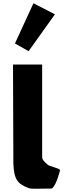

<svg xmlns="http://www.w3.org/2000/svg" viewBox="-20 -1145 444 1166"><path d="M70.8 -881.2 153.6 -834.1 313.5 -1058 183.2 -1125.2ZM59 -753H236V-191C236.2 -173 252.1 -161.8 268.9 -145C278.1 -135.7 336.8 -124 345 -113C345 -113 323.8 -21.3 295.1 0C211 0 172 4.3 153 -3C85.4 -28.9 65 -57.6 61.5 -148L61 -148V-166.5C60.9 -176.7 60.9 -187.5 61 -199V-200Z"/></svg>

Font: Hussar
Style: BdSuprExt
Weight: 700
Foundry: Cannot Into Space Fonts
Version: Version 2.00